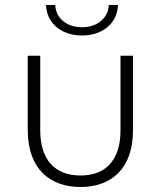

<svg xmlns="http://www.w3.org/2000/svg" viewBox="-20 -744 643 768"><path d="M302 4C423 4 512 -67 512 -224V-521H462V-222C462 -104 403 -42 302 -42C201 -42 141 -104 141 -222V-521H91V-224C91 -67 181 4 302 4ZM308 -602C387 -602 449 -648 452 -724H415C413 -669 366 -635 308 -635C250 -635 203 -669 201 -724H164C167 -648 229 -602 308 -602Z"/></svg>

Font: Chess Sans Light
Style: Regular
Weight: 300
Designer: Wolf Bōese
Foundry: Wolf Bōese
Version: Version 7.223;Glyphs 3.3 (3306)